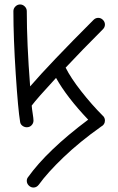

<svg xmlns="http://www.w3.org/2000/svg" viewBox="-20 -570 530 860"><path d="M130 270Q118 270 109 261Q100 252 100 240Q100 230 106 223Q192 103 375 -34Q279 -135 231 -221Q145 -128 122 -97Q123 -83 126.5 -61Q130 -39 130 -30Q130 -18 121.5 -9Q113 0 100 0Q89 0 80 -7Q71 -14 70 -25Q61 -78 50.5 -238.5Q40 -399 40 -520Q40 -532 49 -541Q58 -550 70 -550Q82 -550 91 -541Q100 -532 100 -520Q100 -376 115 -183Q202 -284 399 -481Q408 -490 420 -490Q432 -490 441 -481Q450 -472 450 -460Q450 -448 441 -439Q346 -344 274 -267Q297 -221 344 -161Q391 -101 441 -51Q442 -50 444 -48Q450 -40 450 -30Q450 -12 433 -3Q337 65 264.5 134.5Q192 204 154 257Q144 270 130 270Z"/></svg>

Font: Pecita
Style: Book
Weight: 400
Width: 7
Version: Version 4.3